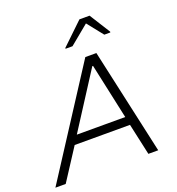

<svg xmlns="http://www.w3.org/2000/svg" viewBox="-176 -1045 1081 1174"><g transform="rotate(-20 364.0 -458.5)"><path d="M-17 0 428 -688H500L652 0H588L543 -205H183L50 0ZM217 -260H532L454 -621H449ZM332 -777V-782L473 -917H539L624 -782L623 -777H584L502 -880L377 -777Z"/></g></svg>

Font: Saira SemiExpanded Light
Style: Italic
Weight: 300
Width: 6
Italic angle: -12°
Designer: Hector Gatti with collaboration of the Omnibus-Type team
Foundry: Omnibus-Type
Version: Version 1.101